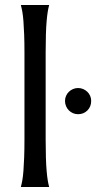

<svg xmlns="http://www.w3.org/2000/svg" viewBox="-20 -750 396 770"><path d="M78.1 -539.1Q78.1 -580.6 76.9 -611.6Q75.7 -642.6 74 -665Q72.3 -687.5 69.6 -702.6Q66.9 -717.8 64 -728V-730H176.8V-728Q173.8 -717.8 171.4 -702.6Q168.9 -687.5 167 -665Q165 -642.6 164.1 -611.6Q163.1 -580.6 163.1 -539.1V-190.9Q163.1 -149.4 164.1 -118.4Q165 -87.4 167 -64.9Q168.9 -42.5 171.4 -27.3Q173.8 -12.2 176.8 -2V0H64V-2Q66.9 -12.2 69.6 -27.3Q72.3 -42.5 74 -64.9Q75.7 -87.4 76.9 -118.4Q78.1 -149.4 78.1 -190.9ZM240.7 -345.2Q240.7 -356 244.9 -365.5Q249 -375 256.1 -381.8Q263.2 -388.7 272.7 -392.8Q282.2 -397 293 -397Q304.2 -397 313.7 -392.8Q323.2 -388.7 330.3 -381.8Q337.4 -375 341.6 -365.5Q345.7 -356 345.7 -345.2Q345.7 -322.3 330.6 -307.1Q315.4 -292 293 -292Q282.2 -292 272.7 -296.1Q263.2 -300.3 256.1 -307.4Q249 -314.5 244.9 -324.2Q240.7 -334 240.7 -345.2Z"/></svg>

Font: Marcellus
Style: Regular
Weight: 400
Designer: Astigmatic (AOETI)
Foundry: Astigmatic (AOETI)
Version: Version 1.000